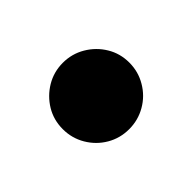

<svg xmlns="http://www.w3.org/2000/svg" viewBox="-54 -264 368 368"><g transform="rotate(45 130.0 -80.0)"><path d="M130 10Q105 10 84.8 -2.2Q64.5 -14.5 52.2 -35Q40 -55.5 40 -80Q40 -104.5 52.2 -125.2Q64.5 -146 84.8 -158.2Q105 -170.5 130 -170.5Q154.5 -170.5 175.2 -158.2Q196 -146 208 -125.2Q220 -104.5 220 -80Q220 -55.5 208 -35Q196 -14.5 175.2 -2.2Q154.5 10 130 10Z"/></g></svg>

Font: Bodoni Moda 72pt
Style: Bold
Weight: 700
Designer: Owen Earl
Foundry: indestructible type
Version: Version 2.004